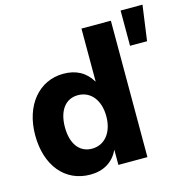

<svg xmlns="http://www.w3.org/2000/svg" viewBox="-112 -871 960 989"><g transform="rotate(-15 367.5 -377.0)"><path d="M250 11.2C317.9 11.2 372.6 -19 400.4 -79.6H401.4V0H556.2V-727.5H399.4V-445.3H398.4C365.7 -500.5 315.4 -526.9 248.5 -526.9C117.7 -526.9 26.9 -416.5 26.9 -258.3C26.9 -96.2 115.2 11.2 250 11.2ZM292.5 -115.7C227.1 -115.7 185.5 -168.5 185.5 -258.3C185.5 -348.1 227.1 -400.9 292.5 -400.9C360.4 -400.9 406.2 -344.7 406.2 -258.3C406.2 -171.9 360.4 -115.7 292.5 -115.7ZM618.2 -577.1H709L734.9 -765.1H618.2Z"/></g></svg>

Font: Raveo Display
Style: Bold
Weight: 700
Designer: Jakub Foglar, Rasmus Andersson (Inter)
Foundry: Jakubfoglar.com
Version: Version 1.100;Glyphs 3.2.3 (3260)